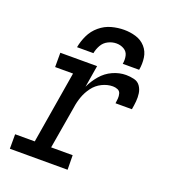

<svg xmlns="http://www.w3.org/2000/svg" viewBox="-135 -846 847 947"><g transform="rotate(20 288.0 -372.0)"><path d="M25 0H328L327 -76H214L252 -300Q256 -329 266 -357Q276 -385 294.5 -410Q313 -435 341 -449Q369 -463 398 -463Q411 -463 423 -458Q435 -453 438.5 -440.5Q442 -428 441 -415Q440 -402 438 -389H524Q528 -411 530 -432.5Q532 -454 529 -474.5Q526 -495 514.5 -511.5Q503 -528 482 -533Q461 -538 440 -538Q405 -538 370.5 -522.5Q336 -507 311 -477.5Q286 -448 271 -415L290 -530H97V-455H191L128 -76H25ZM165 -584H251Q255 -606 266.5 -626.5Q278 -647 299 -657.5Q320 -668 342 -668Q364 -668 382 -657.5Q400 -647 404.5 -626.5Q409 -606 405 -584H491Q497 -616 492.5 -648Q488 -680 467.5 -703Q447 -726 417 -735Q387 -744 355 -744Q322 -744 289 -735Q256 -726 228.5 -703Q201 -680 186 -648.5Q171 -617 165 -584Z"/></g></svg>

Font: Iosevka Sparkle Oblique
Style: Regular
Weight: 400
Italic angle: -9°
Designer: Belleve Invis
Foundry: Belleve Invis
Version: Version 4.5.0; ttfautohint (v1.8.3)